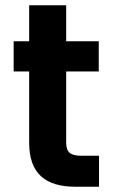

<svg xmlns="http://www.w3.org/2000/svg" viewBox="-20 -711 432 731"><path d="M290 -118C247 -118 232 -132 232 -168V-439H356V-554H232V-691H91V-554H32V-439H91V-168C91 -48 155 0 268 0H357V-118Z"/></svg>

Font: Matrixport Bold
Style: Regular
Weight: 600
Designer: Ninad Kale (Devanagari), Jonny Pinhorn (Latin)
Foundry: Indian Type Foundry
Version: Version 2.000;PS 1.0;hotconv 1.0.79;makeotf.lib2.5.61930; tt